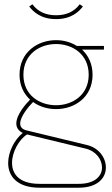

<svg xmlns="http://www.w3.org/2000/svg" viewBox="-20 -660 522 894"><path d="M241 -589C194 -589 157 -605 131 -640L116 -630C134 -606 170 -571 241 -571C312 -571 348 -606 366 -630L351 -640C325 -605 288 -589 241 -589ZM106 -34 379 32C428 44 455 83 455 120C455 158 424 196 347 196H164C57 196 36 138 36 99C36 48 68 -10 106 -34ZM89 -312C89 -408 165 -455 241 -455C317 -455 393 -408 393 -312C393 -217 317 -170 241 -170C165 -170 89 -216 89 -312ZM362 -429H464V-446H338C309 -464 276 -473 241 -473C156 -473 71 -418 71 -312C71 -261 91 -223 120 -196C102 -178 56 -127 56 -85C56 -67 65 -51 86 -41C48 -11 18 47 18 99C18 160 59 214 164 214H347C434 214 473 169 473 120C473 74 440 28 384 15L107 -52C88 -56 74 -65 74 -85C74 -117 113 -164 134 -185C164 -163 203 -152 241 -152C326 -152 411 -206 411 -312C411 -363 391 -402 362 -429Z"/></svg>

Font: Rawengulk
Style: Light
Weight: 300
Version: Version 0.9